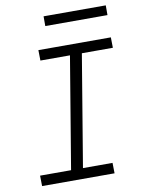

<svg xmlns="http://www.w3.org/2000/svg" viewBox="-98 -980 796 1049"><g transform="rotate(-10 300.0 -456.0)"><path d="M451 0H49L48 -58H220L323 -677H159L158 -735H560L561 -677H389L286 -58H450ZM563 -858H218V-912H563Z"/></g></svg>

Font: Iosevka Light Extended
Style: Italic
Weight: 300
Width: 7
Italic angle: -9°
Monospace: yes
Designer: Belleve Invis
Foundry: Belleve Invis
Version: Version 32.5.0; ttfautohint (v1.8.4)